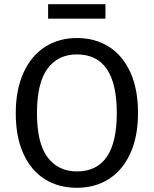

<svg xmlns="http://www.w3.org/2000/svg" viewBox="-20 -882 732 914"><path d="M637 -344Q637 -232 600.5 -152Q564 -72 498.5 -30Q433 12 346 12Q259 12 193.5 -29Q128 -70 91.5 -150Q55 -230 55 -343Q55 -454 91.5 -535Q128 -616 194 -658.5Q260 -701 346 -701Q433 -701 498.5 -659.5Q564 -618 600.5 -538Q637 -458 637 -344ZM156 -343Q156 -200 206.5 -133Q257 -66 346 -66Q536 -66 536 -344Q536 -623 346 -623Q256 -623 206 -555Q156 -487 156 -343ZM209 -793V-862H482V-793Z"/></svg>

Font: Statis Sans
Style: Regular
Weight: 400
Designer: bBox Type GmbH
Foundry: bBox Type GmbH
Version: Version 1.000